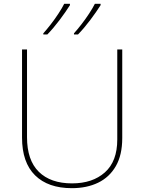

<svg xmlns="http://www.w3.org/2000/svg" viewBox="-20 -972 752 1002"><path d="M618 -252Q618 -163 584.5 -105Q551 -47 492 -18.5Q433 10 355 10Q231 10 163 -57Q95 -124 95 -254V-714H121V-256Q121 -136 182.5 -75.5Q244 -15 356 -15Q463 -15 527.5 -72.5Q592 -130 592 -244V-714H618ZM505 -945Q483 -910 451 -867.5Q419 -825 387 -792H366V-798Q384 -818 405 -845Q426 -872 445 -901Q464 -930 475 -952H505ZM345 -945Q323 -910 291 -867.5Q259 -825 227 -792H206V-798Q224 -818 245 -845Q266 -872 285 -901Q304 -930 315 -952H345Z"/></svg>

Font: Noto Sans Myanmar Thin
Style: Regular
Weight: 100
Designer: Monotype Design Team
Foundry: Monotype Imaging Inc.
Version: Version 2.107; ttfautohint (v1.8.4.7-5d5b)